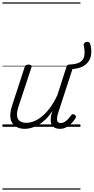

<svg xmlns="http://www.w3.org/2000/svg" viewBox="-20 -1050 776 1590"><path d="M186 17Q139 17 107 -4.5Q75 -26 67 -68.5Q59 -111 80 -175L184 -494Q189 -506 195.5 -510.5Q202 -515 215 -515Q232 -515 238 -509Q244 -503 240 -491L133 -167Q119 -125 121 -94.5Q123 -64 142.5 -48.5Q162 -33 200 -33Q228 -33 260.5 -45.5Q293 -58 327 -85.5Q361 -113 393.5 -156.5Q426 -200 455 -262L530 -495Q534 -508 540 -512Q546 -516 559 -516Q618 -518 646 -537.5Q674 -557 679 -592.5Q684 -628 673 -675Q671 -686 677.5 -693Q684 -700 694 -702.5Q704 -705 713.5 -702Q723 -699 726 -689Q742 -635 733 -589Q724 -543 687 -513.5Q650 -484 580 -478L461 -113Q453 -87 452 -68Q451 -49 459 -40Q467 -31 483 -31Q499 -31 515 -40.5Q531 -50 544.5 -64.5Q558 -79 568 -93Q572 -101 579 -104Q586 -107 597 -100Q608 -94 609 -86.5Q610 -79 605 -71Q593 -51 574.5 -31Q556 -11 531 3Q506 17 476 17Q452 17 435.5 9Q419 1 410 -13.5Q401 -28 400 -49Q399 -70 404 -97L415 -132Q387 -90 357 -61Q327 -32 296.5 -15Q266 2 238 9.5Q210 17 186 17ZM0 510H646V520H0ZM0 -20H646V0H0ZM0 -505H646V-500H0ZM0 -1030H646V-1020H0Z"/></svg>

Font: Playwrite CO Guides
Style: Regular
Weight: 400
Designer: Veronika Burian, José Scaglione
Foundry: TypeTogether
Version: Version 1.003